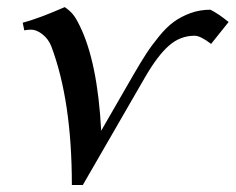

<svg xmlns="http://www.w3.org/2000/svg" viewBox="-20 -518 663 540"><path d="M527.3 -417.5Q486.8 -417.5 455.1 -389.6Q423.3 -361.8 387.7 -300.3L212.9 2.4H182.1Q182.1 -233.9 124.5 -387.2Q116.7 -407.7 99.9 -421.1Q83 -434.6 67.4 -434.6Q57.1 -434.6 48.3 -432.6L43.9 -454.1Q86.9 -465.3 162.1 -498Q176.3 -488.3 184.8 -478Q193.4 -467.8 204.1 -445.8Q254.4 -343.8 264.6 -150.4L356.4 -309.6Q376.5 -344.2 391.6 -367.4Q406.7 -390.6 427.7 -416.3Q448.7 -441.9 468.8 -456.5Q488.8 -471.2 515.4 -481Q542 -490.7 571.8 -490.7Q594.2 -479.5 623 -456.1L573.7 -394.5Q543.9 -417.5 527.3 -417.5Z"/></svg>

Font: Flanker
Style: Italic
Weight: 400
Italic angle: -12°
Designer: Flanker
Version: Version 2.027